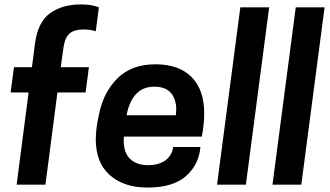

<svg xmlns="http://www.w3.org/2000/svg" viewBox="-20 -833 1488 866"><path d="M185 0H55L109 -416H28L43 -530H124L138 -638Q151 -734 206 -773.5Q261 -813 346 -813Q377 -813 398.5 -808Q420 -803 426 -800L412 -692Q389 -700 354 -700Q315 -700 294 -682Q273 -664 266.5 -620Q260 -576 254 -530H381L366 -416H239Z M645 13Q539 13 475.5 -43Q412 -99 412 -205Q412 -254 427 -319Q447 -418 510.5 -480.5Q574 -543 681 -543Q787 -543 844 -485.5Q901 -428 901 -322Q901 -269 890 -217H539L538 -200Q538 -143 567.5 -115.5Q597 -88 648 -88Q698 -88 727.5 -111Q757 -134 761 -170H884Q877 -90 818.5 -38.5Q760 13 645 13ZM773 -313 775 -339Q775 -385 751 -413.5Q727 -442 676 -442Q624 -442 593 -408Q562 -374 551 -313Z M1089 0H959L1064 -800H1194Z M1339 0H1209L1314 -800H1444Z"/></svg>

Font: Tanohe Sans SemiBold
Style: Italic
Weight: 600
Designer: Village Type and Design LLC & Cristiano Sobral
Foundry: Cooper Hewitt Smithsonian Design Museum
Version: Version 1.00;September 29, 2021;FontCreator 13.0.0.2655 64-b